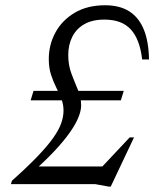

<svg xmlns="http://www.w3.org/2000/svg" viewBox="-20 -700 590 730"><path d="M450.5 -354.5 439.5 -318.5H96.5L107.5 -354.5ZM102.5 -67H389L363.5 -61L473 -177.5H489.5L401 9.5H393.5L341.5 0H21.5L25.5 -13Q85 -66 123.2 -106Q161.5 -146 183 -176.8Q204.5 -207.5 213 -232.2Q221.5 -257 221.5 -279.5Q221.5 -303.5 213 -324.8Q204.5 -346 193.5 -368Q182.5 -390 174 -416Q165.5 -442 165.5 -475.5Q165.5 -530 190.8 -576.5Q216 -623 264 -651.5Q312 -680 379.5 -680Q435.5 -680 472 -656.5Q508.5 -633 527 -587.2Q545.5 -541.5 546.5 -474H520.5Q511.5 -551 477.2 -588.2Q443 -625.5 377 -625.5Q331 -625.5 300.5 -608Q270 -590.5 254.8 -560Q239.5 -529.5 239.5 -490.5Q239.5 -451.5 251.8 -419.5Q264 -387.5 276.2 -358.5Q288.5 -329.5 288.5 -299Q288.5 -279 277.8 -252.8Q267 -226.5 244.2 -194.5Q221.5 -162.5 185.8 -124.5Q150 -86.5 100 -42.5Z"/></svg>

Font: Newsreader 18pt
Style: Italic
Weight: 400
Italic angle: -17°
Version: Version 1.003